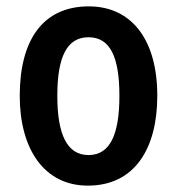

<svg xmlns="http://www.w3.org/2000/svg" viewBox="-20 -573 556 603"><path d="M474 -272C474 -454 389 -553 259 -553C113 -553 42 -445 42 -272C42 -106 118 10 256 10C404 10 474 -108 474 -272ZM160 -272C160 -394 190 -456 258 -456C326 -456 355 -394 355 -272C355 -151 326 -86 258 -86C190 -86 160 -152 160 -272Z"/></svg>

Font: Noto Sans Khmer Condensed SemiBold
Style: Regular
Weight: 600
Width: 3
Designer: Danh Hong and the Monotype Design Team
Foundry: Monotype Imaging Inc.
Version: Version 2.004